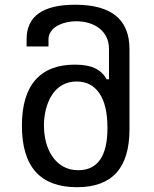

<svg xmlns="http://www.w3.org/2000/svg" viewBox="-20 -780 642 800"><path d="M519.5 -241.7V-575.7Q519.5 -760.3 293.5 -760.3Q90.8 -760.3 90.8 -616.7V-586.4H182.1V-616.7Q182.1 -633.8 191.7 -647.9Q201.2 -662.1 217.8 -671.9Q233.9 -681.2 254.9 -686.3Q275.9 -691.4 297.9 -691.4Q323.7 -691.4 348.1 -684.6Q372.6 -677.7 391.1 -664.1Q434.1 -631.8 434.1 -575.7V-449.7H424.3Q406.7 -481.4 375 -496.1Q343.3 -510.7 292 -510.7Q183.6 -510.7 127.4 -446.8Q71.3 -382.8 71.3 -256.3Q71.3 0 300.8 0Q410.6 0 465.1 -60.1Q519.5 -120.1 519.5 -241.7ZM197.3 -129.4Q180.2 -154.8 171.6 -188Q163.1 -221.2 163.1 -257.3Q163.1 -292 171.4 -325Q179.7 -357.9 195.8 -383.3Q212.9 -410.2 239 -425.3Q265.1 -440.4 299.3 -440.4Q360.8 -440.4 394.3 -391.1Q427.7 -341.8 427.7 -247.1Q427.7 -158.2 397 -114.5Q366.2 -70.8 306.6 -70.8Q270.5 -70.8 243.2 -86.2Q215.8 -101.6 197.3 -129.4Z"/></svg>

Font: Hack Dev
Style: Regular
Weight: 400
Designer: Christopher Simpkins
Foundry: Christopher Simpkins
Version: Version 2.0315